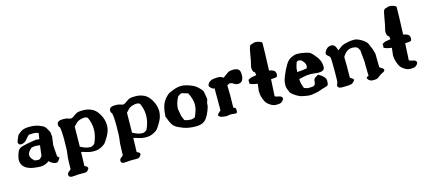

<svg xmlns="http://www.w3.org/2000/svg" viewBox="-62 -1238 4437 1992"><g transform="rotate(-15 2156.5 -242.0)"><path d="M242.7 -219.7H219.2L190.4 -213.4Q146.5 -177.7 146.5 -144.3Q146.5 -110.8 189.5 -76.7Q215.3 -72.8 227.3 -72.5Q239.3 -72.3 250.2 -83.5Q261.2 -94.7 268.1 -102.1Q274.9 -159.2 282.2 -215.3Q251 -219.7 242.7 -219.7ZM421.4 -318.4 427.2 -269 414.6 -178.7 423.3 -63.5Q423.8 -56.6 431.6 -48.8L444.3 -41L428.7 -15.6Q417 4.9 396.5 4.9H395.5Q381.8 4.9 359.4 -6.8Q336.9 -18.6 333 -24.9Q329.1 -31.2 328.1 -33.7L297.4 -15.6Q266.1 0 230.7 0Q195.3 0 148.9 -7.8Q30.3 -30.8 29.3 -125Q29.3 -140.6 42.7 -185.5Q56.2 -230.5 80.6 -242.9Q105 -255.4 170.4 -267.6L253.4 -281.2L291.5 -277.8Q296.9 -309.6 301.3 -341.3Q274.4 -352.5 256.8 -352.5H234.9L202.6 -351.1Q190.9 -347.7 170.2 -321Q149.4 -294.4 131.8 -284.9Q114.3 -275.4 96.4 -275.4Q78.6 -275.4 72.3 -284.9Q65.9 -294.4 65.9 -303.5Q65.9 -312.5 78.1 -341.3Q90.3 -370.1 93 -373.8Q95.7 -377.4 99.1 -380.4Q102.5 -383.8 105.5 -385.7Q108.4 -387.7 114.3 -392.6Q120.1 -397.5 124.5 -401.4Q157.2 -428.7 222.2 -428.7Q287.1 -428.7 326.9 -412.6Q366.7 -396.5 378.7 -386.7Q390.6 -377 405 -349.6Q419.4 -322.3 421.4 -318.4Z M516.6 -374Q516.6 -415 582.5 -415Q617.7 -415 636.2 -407.2L660.2 -399.9Q667 -400.4 675 -402.1Q683.1 -403.8 708.3 -422.6Q733.4 -441.4 750.5 -445.8Q767.6 -450.2 810.8 -450.2Q854 -450.2 896.7 -431.6Q939.5 -413.1 972.2 -358.4Q1004.9 -303.7 1007.3 -243.7V-236.3Q1007.3 -180.2 975.6 -125.7Q943.8 -71.3 932.6 -59.6Q921.4 -47.9 898.4 -34.7Q875.5 -21.5 853.5 -15.6Q835.4 -10.7 808.1 -10.7Q802.2 -10.7 796.4 -10.7Q761.2 -11.7 728 -22.9Q694.8 -34.2 675.8 -38.1Q673.8 37.1 671.4 111.3Q694.3 123.5 698.2 127.9L705.1 139.6V141.6Q705.1 151.4 688.5 168.5Q680.7 180.7 654.8 180.7Q619.6 180.7 584.5 180.7L523.4 185.5H522.9Q484.9 185.5 484.9 158.2V157.2Q484.9 136.7 504.2 124.5Q523.4 112.3 524.4 104Q525.4 95.7 526.1 35.6Q526.9 -24.4 533.2 -57.6Q539.6 -90.8 539.6 -202.6Q539.6 -314.5 529.3 -342.3Q517.6 -351.1 516.6 -371.6ZM805.2 -373Q757.8 -373 719.2 -348.6L680.2 -308.1L677.2 -93.8Q723.6 -70.3 743.4 -66.4Q763.2 -62.5 777.8 -61.5Q779.3 -61.5 780.3 -61Q793.9 -60.5 806.2 -67.4Q819.8 -74.2 829.6 -83.5Q865.2 -160.6 865.2 -230Q865.2 -299.3 834.5 -362.8Q815.4 -373 805.2 -373Z M1077.6 -374Q1077.6 -415 1143.6 -415Q1178.7 -415 1197.3 -407.2L1221.2 -399.9Q1228 -400.4 1236.1 -402.1Q1244.1 -403.8 1269.3 -422.6Q1294.4 -441.4 1311.5 -445.8Q1328.6 -450.2 1371.8 -450.2Q1415 -450.2 1457.8 -431.6Q1500.5 -413.1 1533.2 -358.4Q1565.9 -303.7 1568.4 -243.7V-236.3Q1568.4 -180.2 1536.6 -125.7Q1504.9 -71.3 1493.7 -59.6Q1482.4 -47.9 1459.5 -34.7Q1436.5 -21.5 1414.6 -15.6Q1396.5 -10.7 1369.1 -10.7Q1363.3 -10.7 1357.4 -10.7Q1322.3 -11.7 1289.1 -22.9Q1255.9 -34.2 1236.8 -38.1Q1234.9 37.1 1232.4 111.3Q1255.4 123.5 1259.3 127.9L1266.1 139.6V141.6Q1266.1 151.4 1249.5 168.5Q1241.7 180.7 1215.8 180.7Q1180.7 180.7 1145.5 180.7L1084.5 185.5H1084Q1045.9 185.5 1045.9 158.2V157.2Q1045.9 136.7 1065.2 124.5Q1084.5 112.3 1085.4 104Q1086.4 95.7 1087.2 35.6Q1087.9 -24.4 1094.2 -57.6Q1100.6 -90.8 1100.6 -202.6Q1100.6 -314.5 1090.3 -342.3Q1078.6 -351.1 1077.6 -371.6ZM1366.2 -373Q1318.8 -373 1280.3 -348.6L1241.2 -308.1L1238.3 -93.8Q1284.7 -70.3 1304.4 -66.4Q1324.2 -62.5 1338.9 -61.5Q1340.3 -61.5 1341.3 -61Q1355 -60.5 1367.2 -67.4Q1380.9 -74.2 1390.6 -83.5Q1426.3 -160.6 1426.3 -230Q1426.3 -299.3 1395.5 -362.8Q1376.5 -373 1366.2 -373Z M1906.7 -336.9Q1906.7 -336.9 1843.3 -356.4Q1824.2 -356 1796.9 -332Q1761.7 -264.6 1761.7 -206.5L1772.9 -147.9Q1772.9 -128.9 1795.9 -80.6Q1824.2 -67.4 1871.6 -67.4H1874.5Q1880.9 -67.4 1908.7 -79.1Q1943.8 -154.3 1943.8 -209.5Q1943.8 -211.9 1943.8 -213.9Q1941.9 -270.5 1906.7 -336.9ZM2068.4 -314 2081.5 -234.9V-234.4Q2081.5 -218.8 2075.2 -206.1Q2068.8 -193.4 2068.8 -171.9Q2068.8 -150.4 2051.5 -107.9Q2034.2 -65.4 2015.1 -38.1Q1980 14.6 1899.4 14.6Q1818.8 14.6 1764.6 -5.9Q1710.4 -26.4 1684.6 -44.9Q1658.7 -63.5 1638.7 -108.9L1616.2 -165.5L1621.6 -223.6Q1628.9 -269.5 1641.4 -298.8Q1653.8 -328.1 1677 -354Q1700.2 -379.9 1715.8 -389.6Q1731.4 -399.4 1774.4 -415Q1817.4 -430.7 1853.8 -430.7Q1890.1 -430.7 1932.6 -416.5Q1975.1 -402.3 1998.5 -386.7Q2022 -371.1 2043 -348.1Q2064 -325.2 2068.4 -314Z M2330.1 -7.8Q2298.3 -12.2 2282 -12.2Q2265.6 -12.2 2252 -9Q2238.3 -5.9 2228.3 -5.9Q2218.3 -5.9 2189 -10.3Q2158.7 -14.6 2147.5 -34.2V-37.1Q2147.5 -49.3 2168 -65.9L2184.6 -80.1V-316.4H2184.1Q2165 -316.4 2148.4 -332.5Q2131.8 -348.6 2131.8 -357.4Q2131.8 -366.2 2137.2 -377Q2158.2 -418 2239.7 -418H2254.9Q2272.5 -418 2293 -406.2L2304.2 -399.4L2366.7 -444.3H2368.2Q2387.2 -454.1 2419.7 -454.1Q2452.1 -454.1 2472.9 -441.2Q2493.7 -428.2 2493.7 -382.3Q2493.7 -297.9 2433.6 -297.9Q2410.6 -297.9 2392.3 -310.1Q2374 -322.3 2369.1 -323.2H2359.4L2351.6 -327.6Q2343.3 -326.7 2320.3 -312.5Q2322.3 -257.3 2322.3 -203.6Q2322.3 -198.7 2322.3 -192.9Q2322.3 -133.3 2320.3 -74.2Q2341.8 -63 2342.3 -62.5Q2341.8 -58.1 2346.7 -43V-36.1Q2346.7 -7.8 2331.1 -7.8Z M2712.9 -670.4Q2715.3 -670.4 2717.8 -670.4Q2735.8 -670.4 2759.3 -662.6Q2786.1 -653.3 2786.6 -642.1Q2786.6 -561.5 2777.8 -348.6Q2787.1 -348.1 2797.1 -345.7Q2807.1 -343.3 2824.5 -334.5Q2841.8 -325.7 2845.2 -301.3L2846.2 -298.8V-296.9Q2846.2 -275.4 2840.6 -267.3Q2835 -259.3 2786.6 -257.3L2774.9 -256.8Q2770.5 -166.5 2765.1 -76.2Q2775.4 -67.9 2801.3 -64Q2842.8 -57.6 2842.8 -32.7V-32.2Q2842.8 -20.5 2829.8 -7.8Q2816.9 4.9 2804.4 9.3Q2792 13.7 2760.7 13.7Q2729.5 13.7 2701.9 -3.4Q2674.3 -20.5 2661.4 -36.1Q2648.4 -51.8 2637 -83Q2625.5 -114.3 2622.8 -134Q2620.1 -153.8 2620.1 -168.9L2629.4 -246.1Q2624 -249 2601.8 -251.5Q2579.6 -253.9 2546.9 -268.6V-310.5L2575.7 -326.2L2637.7 -337.4V-340.3L2632.8 -369.1Q2612.3 -373.5 2607.4 -413.1V-426.8Q2607.4 -442.4 2614.3 -462.9Q2621.1 -483.4 2633.3 -558.8Q2645.5 -634.3 2655.3 -648.9Q2669.9 -663.1 2690.9 -664.1H2691.9Q2692.9 -668.9 2712.9 -670.4Z M3085.9 -260.3Q3095.7 -260.3 3116.9 -262.9Q3138.2 -265.6 3160.2 -269.5Q3168 -283.2 3168 -296.9Q3168 -329.6 3126 -365.7Q3118.2 -366.2 3106.4 -369.1Q3103 -370.1 3099.6 -370.1Q3091.8 -370.1 3084 -365.2Q3076.2 -364.7 3061 -305.2Q3059.1 -293 3056.2 -258.3Q3080.6 -260.3 3085.9 -260.3ZM3128.4 -68.4Q3174.8 -68.4 3183.6 -72.8Q3203.6 -82.5 3204.6 -112.3Q3205.6 -142.1 3221.2 -153.8L3258.3 -175.8L3293.9 -153.8L3294.4 -153.3Q3333.5 -123.5 3333.5 -91.8V-91.3V-90.8Q3333.5 -58.6 3327.9 -47.9Q3322.3 -37.1 3291 -29.8Q3259.8 -22.5 3239.5 -13.7Q3219.2 -4.9 3180.4 2Q3141.6 8.8 3122.6 8.8Q3103.5 8.8 3067.4 2Q3031.2 -4.9 3015.9 -11Q3000.5 -17.1 2970.7 -36.4Q2940.9 -55.7 2927.7 -72.8L2911.6 -110.4Q2902.3 -135.3 2902.3 -148.9Q2902.3 -149.4 2902.3 -150.4V-167.5L2904.8 -191.4Q2905.3 -209.5 2922.4 -251Q2977.5 -386.7 3022.9 -413.6Q3068.4 -440.4 3103.8 -440.4Q3139.2 -440.4 3183.3 -431.2Q3227.5 -421.9 3242.4 -411.6Q3257.3 -401.4 3296.4 -352.3Q3335.4 -303.2 3335.4 -241.2Q3335.4 -217.3 3319.6 -206.1Q3303.7 -194.8 3264.6 -194.8L3191.4 -201.7Q3145 -201.7 3112.8 -194.8Q3068.8 -185.1 3057.6 -182.1Q3059.6 -129.9 3081.5 -80.1Q3100.6 -74.2 3119.6 -68.4Z M3663.1 -353.5Q3605 -348.6 3568.4 -281.2Q3570.3 -226.1 3570.3 -175.8Q3569.8 -170.9 3569.8 -166Q3569.8 -111.3 3568.8 -60.1Q3579.1 -52.7 3592 -44.9Q3605 -37.1 3605 -28.8Q3605 -17.1 3577.6 4.4Q3563.5 15.6 3464.4 15.6H3461.4Q3434.1 14.6 3422.9 -0.5V-2L3418.9 -11.7V-14.2L3424.3 -30.8Q3431.6 -42 3433.1 -66.4Q3434.6 -90.8 3434.6 -174.3Q3434.6 -303.7 3429.2 -316.7Q3423.8 -329.6 3407.5 -340.3Q3391.1 -351.1 3391.1 -366Q3391.1 -380.9 3411.6 -407.2Q3432.1 -433.6 3468.8 -433.6Q3505.4 -433.6 3520 -387.2Q3524.4 -373.5 3527.8 -364.7Q3535.6 -370.6 3552.7 -384.5Q3569.8 -398.4 3585.2 -405.8Q3600.6 -413.1 3638.2 -421.4Q3675.8 -429.7 3709.7 -429.7Q3743.7 -429.7 3791.5 -401.4Q3837.4 -373 3848.6 -345.7Q3859.9 -318.4 3873.5 -286.6L3889.2 -233.9L3891.6 -85.4L3926.8 -62.5Q3934.6 -55.2 3934.8 -46.6Q3935.1 -38.1 3927.2 -31.7Q3919.4 -25.4 3902.8 -18.3Q3886.2 -11.2 3863.8 7.3Q3841.3 25.9 3823.5 26.6Q3805.7 27.3 3789.1 27.3Q3770.5 27.3 3754.6 14.4Q3738.8 1.5 3738.8 -9.3V-20.5L3761.2 -27.8Q3758.8 -112.8 3758.8 -144Q3758.8 -151.9 3758.8 -156.7Q3759.8 -168.5 3759.8 -172.4Q3753.4 -239.3 3747.6 -306.2Q3731 -336.9 3727.5 -338.9Q3708.5 -353.5 3675.8 -353.5Z M4153.8 -670.4Q4156.2 -670.4 4158.7 -670.4Q4176.8 -670.4 4200.2 -662.6Q4227.1 -653.3 4227.5 -642.1Q4227.5 -561.5 4218.8 -348.6Q4228 -348.1 4238 -345.7Q4248 -343.3 4265.4 -334.5Q4282.7 -325.7 4286.1 -301.3L4287.1 -298.8V-296.9Q4287.1 -275.4 4281.5 -267.3Q4275.9 -259.3 4227.5 -257.3L4215.8 -256.8Q4211.4 -166.5 4206.1 -76.2Q4216.3 -67.9 4242.2 -64Q4283.7 -57.6 4283.7 -32.7V-32.2Q4283.7 -20.5 4270.8 -7.8Q4257.8 4.9 4245.4 9.3Q4232.9 13.7 4201.7 13.7Q4170.4 13.7 4142.8 -3.4Q4115.2 -20.5 4102.3 -36.1Q4089.4 -51.8 4077.9 -83Q4066.4 -114.3 4063.7 -134Q4061 -153.8 4061 -168.9L4070.3 -246.1Q4064.9 -249 4042.7 -251.5Q4020.5 -253.9 3987.8 -268.6V-310.5L4016.6 -326.2L4078.6 -337.4V-340.3L4073.7 -369.1Q4053.2 -373.5 4048.3 -413.1V-426.8Q4048.3 -442.4 4055.2 -462.9Q4062 -483.4 4074.2 -558.8Q4086.4 -634.3 4096.2 -648.9Q4110.8 -663.1 4131.8 -664.1H4132.8Q4133.8 -668.9 4153.8 -670.4Z"/></g></svg>

Font: Drukaatie burti
Style: Bold
Weight: 700
Version: Version 0.14